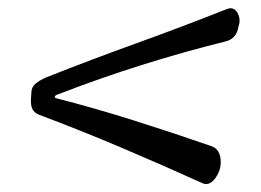

<svg xmlns="http://www.w3.org/2000/svg" viewBox="-20 -486 640 471"><path d="M500 -127Q513 -122 518 -109Q523 -96 521 -80V-79Q519 -67 512.5 -55.5Q506 -44 497 -38Q488 -32 478 -36Q381 -80 278.5 -123.5Q176 -167 77 -204Q64 -209 59.5 -218.5Q55 -228 56 -244L57 -259Q57 -272 67 -280.5Q77 -289 93 -296Q204 -340 315 -380Q426 -420 537 -464Q548 -468 555 -463Q562 -458 565.5 -448Q569 -438 567 -428L565 -421Q563 -406 554.5 -396.5Q546 -387 532 -384Q431 -359 327.5 -326.5Q224 -294 121 -254Q115 -252 114.5 -249Q114 -246 118 -245Q212 -221 310 -190Q408 -159 500 -127Z"/></svg>

Font: Winky Sans Light
Style: Italic
Weight: 300
Italic angle: -8.97852°
Designer: Simon Atzbach
Foundry: typofactur
Version: Version 1.205